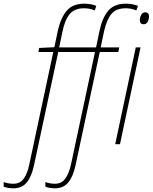

<svg xmlns="http://www.w3.org/2000/svg" viewBox="-152 -785 831 1045"><path d="M-79 240Q-93 240 -108 237.5Q-123 235 -132 231V206Q-107 215 -79 215Q-43 215 -23 187.5Q-3 160 7 112L138 -502H57L61 -524L144 -528L163 -619Q179 -689 211.5 -727Q244 -765 307 -765Q326 -765 343.5 -761.5Q361 -758 372 -753L364 -728Q338 -740 305 -740Q254 -740 227.5 -708.5Q201 -677 188 -613L170 -527H371L390 -619Q405 -689 437.5 -727Q470 -765 534 -765Q553 -765 570 -761.5Q587 -758 599 -753L590 -728Q564 -740 532 -740Q480 -740 454 -708.5Q428 -677 414 -613L396 -527H497L492 -502H391L259 115Q246 176 219.5 208Q193 240 147 240Q134 240 118.5 237.5Q103 235 95 231V206Q120 215 147 215Q183 215 203 187.5Q223 160 234 112L365 -502H165L33 115Q20 176 -6.5 208Q-33 240 -79 240ZM630 -653Q609 -653 609 -676Q609 -690 616.5 -704Q624 -718 639 -718Q659 -718 659 -695Q659 -681 652 -667Q645 -653 630 -653ZM475 0 587 -527H613L501 0Z"/></svg>

Font: Noto Sans SemiCondensed Thin
Style: Italic
Weight: 100
Width: 4
Italic angle: -12°
Designer: Monotype Design Team
Foundry: Monotype Imaging Inc.
Version: Version 2.013; ttfautohint (v1.8.4.7-5d5b)